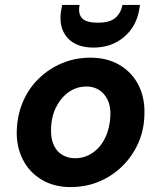

<svg xmlns="http://www.w3.org/2000/svg" viewBox="-20 -747 654 779"><path d="M266 12Q199 12 149 -18Q99 -48 72.5 -100Q46 -152 48 -217Q50 -280 73 -334Q96 -388 137 -428Q178 -468 231.5 -490.5Q285 -513 347 -513Q414 -513 464 -484Q514 -455 541 -403.5Q568 -352 566 -284Q565 -221 541.5 -167.5Q518 -114 477 -73.5Q436 -33 382.5 -10.5Q329 12 266 12ZM284 -105Q324 -105 356 -127Q388 -149 407 -188.5Q426 -228 428 -279Q429 -317 416.5 -342.5Q404 -368 382 -382Q360 -396 331 -396Q291 -396 259 -373.5Q227 -351 207.5 -312Q188 -273 187 -222Q186 -185 198 -158.5Q210 -132 233 -118.5Q256 -105 284 -105ZM359 -554Q311 -554 279 -573Q247 -592 233.5 -627Q220 -662 229 -710L232 -727H303Q296 -693 312 -674Q328 -655 377 -655Q425 -655 447.5 -674Q470 -693 477 -727H548L545 -709Q537 -661 511 -626.5Q485 -592 446.5 -573Q408 -554 359 -554Z"/></svg>

Font: DM Sans 18pt
Style: Bold Italic
Weight: 700
Italic angle: -10°
Designer: Colophon Foundry, Jonny Pinhorn
Foundry: Colophon Foundry
Version: Version 4.004;gftools[0.9.30]